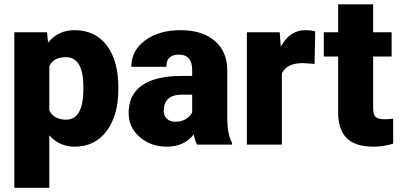

<svg xmlns="http://www.w3.org/2000/svg" viewBox="-20 -680 1880 903"><path d="M536.6 -260.3Q536.6 -137.2 481.2 -63.7Q425.8 9.8 331.5 9.8Q258.8 9.8 211.9 -43.5V203.1H47.4V-528.3H201.2L206.1 -479.5Q253.4 -538.1 330.6 -538.1Q428.2 -538.1 482.4 -466.1Q536.6 -394 536.6 -268.1ZM372.1 -270.5Q372.1 -411.1 290 -411.1Q231.4 -411.1 211.9 -369.1V-161.1Q233.4 -117.2 291 -117.2Q369.6 -117.2 372.1 -252.9Z M906.7 0Q897.9 -16.1 891.1 -47.4Q845.7 9.8 764.2 9.8Q689.5 9.8 637.2 -35.4Q585 -80.6 585 -148.9Q585 -234.9 648.4 -278.8Q711.9 -322.8 833 -322.8H883.8V-350.6Q883.8 -423.3 820.8 -423.3Q762.2 -423.3 762.2 -365.7H597.7Q597.7 -442.4 662.8 -490.2Q728 -538.1 829.1 -538.1Q930.2 -538.1 988.8 -488.8Q1047.4 -439.5 1048.8 -353.5V-119.6Q1049.8 -46.9 1071.3 -8.3V0ZM803.7 -107.4Q834.5 -107.4 854.7 -120.6Q875 -133.8 883.8 -150.4V-234.9H835.9Q750 -234.9 750 -157.7Q750 -135.3 765.1 -121.3Q780.3 -107.4 803.7 -107.4Z M1459.5 -379.4 1405.3 -383.3Q1327.6 -383.3 1305.7 -334.5V0H1141.1V-528.3H1295.4L1300.8 -460.4Q1342.3 -538.1 1416.5 -538.1Q1442.9 -538.1 1462.4 -532.2Z M1734.9 -659.7V-528.3H1821.8V-414.1H1734.9V-172.4Q1734.9 -142.6 1745.6 -130.9Q1756.3 -119.1 1788.1 -119.1Q1812.5 -119.1 1829.1 -122.1V-4.4Q1784.7 9.8 1736.3 9.8Q1651.4 9.8 1610.8 -30.3Q1570.3 -70.3 1570.3 -151.9V-414.1H1502.9V-528.3H1570.3V-659.7Z"/></svg>

Font: Vazir Black FD
Style: Black-FD
Weight: 900
Designer: Saber Rastikerdar
Foundry: Saber Rastikerdar
Version: Version 30.0.0